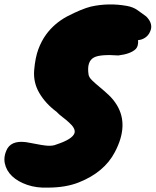

<svg xmlns="http://www.w3.org/2000/svg" viewBox="-52 -798 710 876"><path d="M166 58Q115 60 72.5 45.5Q30 31 3.5 6Q-23 -19 -30 -52.5Q-37 -86 -18 -121Q8 -163 86 -146Q145 -134 167.5 -133Q190 -132 206 -139Q279 -163 288 -191Q294 -212 262 -240Q249 -252 233 -264Q217 -276 206 -288Q156 -325 127.5 -373.5Q99 -422 104 -479Q109 -536 123 -573.5Q137 -611 158 -640Q195 -691 254 -723Q322 -758 363 -768Q444 -786 527 -771Q555 -766 575 -752Q595 -738 615 -723Q650 -688 632 -652Q625 -636 610 -626Q595 -616 578 -615Q580 -588 568 -575Q545 -552 488 -545Q406 -551 377 -536Q343 -518 352 -458Q354 -445 368.5 -431Q383 -417 402.5 -401Q422 -385 443.5 -365Q465 -345 481 -319Q537 -227 472 -104Q424 -12 308 34Q248 58 166 58Z"/></svg>

Font: Knewave
Style: Regular
Weight: 400
Designer: Tyler Finck
Foundry: Tyler Finck
Version: Version 1.001